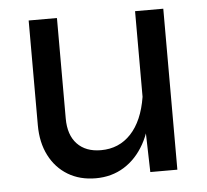

<svg xmlns="http://www.w3.org/2000/svg" viewBox="-43 -555 653 606"><g transform="rotate(-5 283.5 -252.5)"><path d="M406.2 -510V-140.4L409.9 0H495.6V-510ZM69.1 -178.2Q69.1 -123.3 90.1 -82.2Q111.1 -41 148.9 -18.2Q186.8 4.6 237.1 4.6Q287.4 4.6 326.8 -19.8Q366.2 -44.2 391.5 -89.4Q416.7 -134.5 423.6 -196.8L406.2 -238.5Q394 -163.1 356.2 -122.7Q318.4 -82.3 261 -82.3Q212.9 -82.3 185.8 -110.8Q158.7 -139.4 158.7 -191.7V-510H69.1Z"/></g></svg>

Font: Estedad-FD-VF Thin
Style: Regular
Weight: 100
Designer: Amin Abedi
Version: Version 5.0